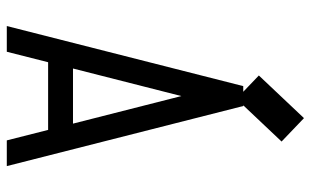

<svg xmlns="http://www.w3.org/2000/svg" viewBox="-195 -720 915 565"><g transform="rotate(90 262.5 -437.5)"><path d="M271 -675.8 202.1 -741.7 327.6 -874.5 396.5 -808.6ZM181.6 -194.8H343.8L262.7 -513.7ZM132.3 0H56.6L233.4 -695.8H292L468.8 0H393.1L362.3 -121.6H163.1Z"/></g></svg>

Font: Anka/Coder Condensed
Style: Regular
Weight: 400
Width: 4
Monospace: yes
Version: Version 1.100